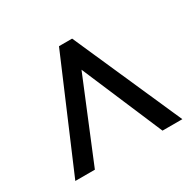

<svg xmlns="http://www.w3.org/2000/svg" viewBox="-97 -823 604 595"><g transform="rotate(-30 205.5 -525.5)"><path d="M179 -719 14 -332H84L203 -621L326 -332H397L226 -719Z"/></g></svg>

Font: Noto Sans Devanagari UI ExtraCondensed
Style: Regular
Weight: 400
Width: 2
Designer: Jelle Bosma - Monotype Design Team
Foundry: Monotype Imaging Inc.
Version: Version 2.003